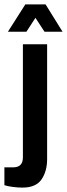

<svg xmlns="http://www.w3.org/2000/svg" viewBox="-54 -685 304 872"><path d="M107 -604 66 -541H-18L61 -665H153L230 -541H148ZM48 167Q27 167 4 164Q-19 161 -34 156V75H6Q50 75 50 30V-484H160V37Q160 93 134.5 130Q109 167 48 167Z"/></svg>

Font: Pragati Narrow
Style: Bold
Weight: 700
Designer: Hector Gatti, Marcela Romero, Pablo Cosgaya and Nicolas Silva
Foundry: Omnibus-Type
Version: Version 1.010; ttfautohint (v1.3)